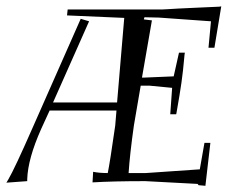

<svg xmlns="http://www.w3.org/2000/svg" viewBox="-23 -563 733 603"><path d="M267.6 9.8 269.5 -23.4Q289.1 -19.5 315.4 -19.5Q322.3 -52.7 338.9 -168.9L342.8 -215.8H132.8L106.4 -158.2Q64.5 -64.5 62.5 0V5.9L-2.9 10.7L2.9 1Q23.4 -34.2 79.1 -161.1L230.5 -503.9L256.8 -496.1L143.6 -241.2H344.7L367.2 -506.8L187.5 -514.6L189.5 -533.2H478.5Q480.5 -533.2 485.4 -533.2Q490.2 -533.2 504.4 -534.2Q518.6 -535.2 536.1 -536.1Q553.7 -537.1 589.4 -538.6Q625 -540 665 -542L671.9 -543L650.4 -413.1H631.8L639.6 -496.1L475.6 -507.8L430.7 -508.8L428.7 -502L454.1 -499L422.9 -319.3H429.7L522.5 -323.2L539.1 -397.5H557.6L556.6 -391.6Q551.8 -336.9 546.9 -303.7Q542 -268.6 531.2 -208L530.3 -204.1H511.7L517.6 -287.1L447.3 -293.9H418.9L397.5 -168.9Q384.8 -79.1 380.9 -19.5H434.6L604.5 -31.2L619.1 -114.3H637.7L622.1 20.5L600.6 18.6L597.7 14.6L433.6 5.9Q332 5.9 267.6 9.8Z"/></svg>

Font: Kleymisska
Style: Regular
Weight: 500
Italic angle: -8°
Designer: gluk
Foundry: gluk
Version: Version 0.298